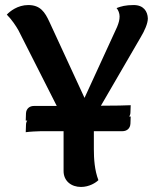

<svg xmlns="http://www.w3.org/2000/svg" viewBox="-20 -727 623 761"><path d="M566 -654C565 -682 549 -707 510 -707C478 -707 460 -702 442 -695C449 -687 454 -674 454 -662C454 -649 451 -637 444 -620L315 -339L176 -640C158 -679 140 -707 92 -707C50 -707 19 -682 7 -669C27 -649 44 -623 53 -607L205 -307H114C98 -307 84 -297 83 -278L82 -249H88C85 -245 83 -239 83 -232L82 -203C95 -205 129 -207 142 -207H232V-49C232 -10 262 14 301 14C334 14 360 -3 370 -13C355 -52 352 -97 352 -136V-207H465C482 -207 496 -217 497 -237L498 -265H492C495 -269 497 -275 497 -281L498 -310C491 -309 423 -308 380 -308L538 -580C553 -605 566 -634 566 -654Z"/></svg>

Font: Arima Koshi ExtraBold
Style: Regular
Weight: 800
Designer: Joana Correia and Natanael Gama
Foundry: NDISCOVER
Version: Version 1.019;PS 001.019;hotconv 1.0.88;makeotf.lib2.5.64775